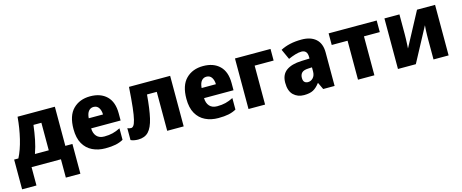

<svg xmlns="http://www.w3.org/2000/svg" viewBox="-42 -1187 4841 2014"><g transform="rotate(-15 2379.0 -180.5)"><path d="M567 -549V-124H644V199H486V0H167V199H11V-124H57Q98 -203 125 -315.5Q152 -428 162 -549ZM387 -423H301Q291 -341 276.5 -268Q262 -195 237 -124H387Z M952 -559Q1065 -559 1130.5 -495.5Q1196 -432 1196 -309V-231H876Q877 -177 905.5 -145Q934 -113 989 -113Q1039 -113 1079.5 -123Q1120 -133 1163 -155V-30Q1125 -9 1080 0.5Q1035 10 968 10Q890 10 828 -20Q766 -50 730.5 -112Q695 -174 695 -271Q695 -417 766 -488Q837 -559 952 -559ZM957 -442Q925 -442 904 -417Q883 -392 879 -340H1034Q1033 -384 1014 -413Q995 -442 957 -442Z M1819 0H1640V-423H1534Q1521 -266 1499 -171Q1477 -76 1436 -33Q1395 10 1323 10Q1302 10 1280 6Q1258 2 1243 -6V-135Q1261 -126 1283 -126Q1297 -126 1309.5 -142Q1322 -158 1333 -202Q1344 -246 1353.5 -329.5Q1363 -413 1372 -549H1819Z M2178 -559Q2291 -559 2356.5 -495.5Q2422 -432 2422 -309V-231H2102Q2103 -177 2131.5 -145Q2160 -113 2215 -113Q2265 -113 2305.5 -123Q2346 -133 2389 -155V-30Q2351 -9 2306 0.5Q2261 10 2194 10Q2116 10 2054 -20Q1992 -50 1956.5 -112Q1921 -174 1921 -271Q1921 -417 1992 -488Q2063 -559 2178 -559ZM2183 -442Q2151 -442 2130 -417Q2109 -392 2105 -340H2260Q2259 -384 2240 -413Q2221 -442 2183 -442Z M2909 -549V-423H2703V0H2523V-549Z M3248 -560Q3347 -560 3402.5 -510.5Q3458 -461 3458 -364V0H3334L3299 -74H3295Q3262 -30 3225 -10Q3188 10 3124 10Q3056 10 3011 -33Q2966 -76 2966 -166Q2966 -254 3024 -296.5Q3082 -339 3191 -343L3278 -346V-362Q3278 -402 3261 -420Q3244 -438 3215 -438Q3184 -438 3146 -426.5Q3108 -415 3070 -398L3019 -510Q3064 -534 3121 -547Q3178 -560 3248 -560ZM3279 -250 3238 -248Q3188 -246 3168 -225.5Q3148 -205 3148 -170Q3148 -138 3162.5 -124.5Q3177 -111 3200 -111Q3232 -111 3255.5 -136.5Q3279 -162 3279 -206Z M4062 -423H3890V0H3712V-423H3540V-549H4062Z M4309 -549V-334Q4309 -311 4308 -280.5Q4307 -250 4305.5 -222Q4304 -194 4303 -180L4500 -549H4696V0H4532V-210Q4532 -236 4532.5 -266.5Q4533 -297 4534.5 -324.5Q4536 -352 4538 -370L4340 0H4146V-549Z"/></g></svg>

Font: Noto Sans Disp ExtBd
Style: Regular
Weight: 800
Designer: Monotype Design Team
Foundry: Monotype Imaging Inc.
Version: Version 2.000;GOOG;noto-source:20170915:90ef993387c0; ttfaut